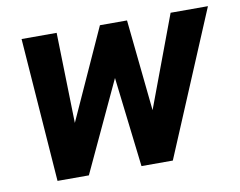

<svg xmlns="http://www.w3.org/2000/svg" viewBox="-63 -611 868 695"><g transform="rotate(-10 370.5 -264.0)"><path d="M478.5 -192.4 604 -528.3H741.2L519 0H403.8L364.7 -330.6L210.4 0H95.2L56.2 -528.3H185.1L193.4 -195.8L344.2 -528.3H443.8Z"/></g></svg>

Font: RobotoInd
Style: Bold Italic
Weight: 700
Italic angle: -12°
Designer: Google
Version: Version 2.001150; 2014